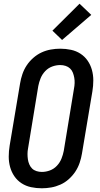

<svg xmlns="http://www.w3.org/2000/svg" viewBox="-20 -1005 540 1033"><path d="M205 8Q175 8 147 2Q119 -4 96 -19Q73 -34 57.5 -56.5Q42 -79 34.5 -106Q27 -133 27 -162.5Q27 -192 32 -222L88 -556Q92 -581 100.5 -606Q109 -631 123.5 -653Q138 -675 159 -693.5Q180 -712 204 -723Q228 -734 253.5 -738.5Q279 -743 304 -743Q334 -743 362 -737Q390 -731 413 -716Q436 -701 451.5 -678.5Q467 -656 474.5 -629Q482 -602 482 -572.5Q482 -543 477 -513L421 -179Q417 -154 408.5 -129Q400 -104 385.5 -82Q371 -60 350.5 -41.5Q330 -23 305.5 -12Q281 -1 255.5 3.5Q230 8 205 8ZM205 -80Q227 -80 248.5 -88Q270 -96 286 -113Q302 -130 310.5 -151Q319 -172 323 -193L378 -528Q381 -543 381.5 -558Q382 -573 379.5 -587Q377 -601 372 -614Q367 -627 357 -636.5Q347 -646 333 -650.5Q319 -655 304 -655Q282 -655 260.5 -647Q239 -639 223 -622Q207 -605 198.5 -584Q190 -563 186 -542L131 -207Q128 -192 128 -177Q128 -162 130 -148Q132 -134 137.5 -121Q143 -108 152.5 -98.5Q162 -89 176 -84.5Q190 -80 205 -80ZM314 -790 262 -840 408 -985 471 -925Z"/></svg>

Font: Iosevka Term Curly SmBd Obl
Style: Regular
Weight: 600
Italic angle: -9°
Designer: Belleve Invis
Foundry: Belleve Invis
Version: Version 32.3.0